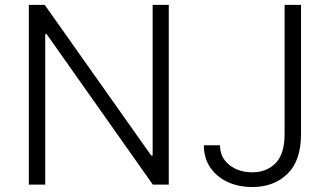

<svg xmlns="http://www.w3.org/2000/svg" viewBox="-20 -747 1334 777"><path d="M663 -727.3V0H598.4L168.7 -609H163V0H96.6V-727.3H160.9L592 -117.5H597.7V-727.3ZM1131.7 -727.3H1198.2V-202.8Q1197.8 -95.9 1142.8 -43Q1087.7 9.9 1001.1 9.9Q944.6 9.9 900.2 -11Q855.8 -32 830.4 -70Q805 -108 805 -159.1H870.4Q870 -110.4 907.5 -80.1Q945 -49.7 1001.1 -49.7Q1058.9 -49.7 1095.2 -86.6Q1131.4 -123.6 1131.7 -202.8Z"/></svg>

Font: Inter UI Light
Style: Regular
Weight: 300
Designer: Rasmus Andersson
Foundry: rsms
Version: 3.2;8d6f07862